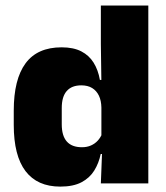

<svg xmlns="http://www.w3.org/2000/svg" viewBox="-20 -680 616 712"><path d="M203.5 12Q118.5 12 74.8 -45.2Q31 -102.5 31 -217V-269.5Q31 -386 74.8 -445.2Q118.5 -504.5 208.5 -504.5Q252.5 -504.5 281.5 -489.5Q310.5 -474.5 327.2 -447.5Q344 -420.5 350.5 -383.5H396L356 -281Q355.5 -307 346.8 -325.2Q338 -343.5 321.8 -353.5Q305.5 -363.5 281.5 -363.5Q246 -363.5 227.5 -342.5Q209 -321.5 209 -279.5V-219Q209 -176.5 227.8 -155.2Q246.5 -134 284 -134Q302.5 -134 317.2 -140.5Q332 -147 342.5 -158.5Q353 -170 359 -185L402.5 -109H353.5Q346.5 -75 329.5 -47.5Q312.5 -20 282 -4Q251.5 12 203.5 12ZM354 0 359 -128.5 356 -153V-350V-372.5L354 -517V-659.5H530V0Z"/></svg>

Font: Anek Bangla Medium ExtraBold
Style: Regular
Weight: 800
Version: Version 1.003